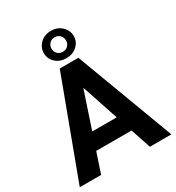

<svg xmlns="http://www.w3.org/2000/svg" viewBox="-218 -1077 1110 1210"><g transform="rotate(-30 336.5 -472.5)"><path d="M354 -584 159.2 0H3.9L268.6 -710.9H367.2ZM514.2 0 319.3 -584 304.2 -710.9H404.3L670.4 0ZM507.8 -265.1V-146.5H128.9V-265.1ZM230 -844.7Q230 -885.3 260.7 -915Q291.5 -944.8 338.9 -944.8Q385.7 -944.8 416.7 -915Q447.8 -885.3 447.8 -844.7Q447.8 -803.2 416.7 -774.7Q385.7 -746.1 338.9 -746.1Q291.5 -746.1 260.7 -774.7Q230 -803.2 230 -844.7ZM286.1 -844.7Q286.1 -823.2 300.5 -807.9Q314.9 -792.5 338.9 -792.5Q362.8 -792.5 377.2 -807.9Q391.6 -823.2 391.6 -844.7Q391.6 -866.2 377.2 -882.1Q362.8 -897.9 338.9 -897.9Q314.9 -897.9 300.5 -882.1Q286.1 -866.2 286.1 -844.7Z"/></g></svg>

Font: RobotoDEMO
Style: Regular
Weight: 400
Designer: Christian Robertson
Foundry: Google
Version: Version 2.136